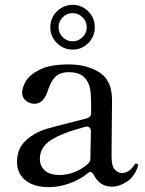

<svg xmlns="http://www.w3.org/2000/svg" viewBox="-20 -756 597 790"><path d="M548 -76 547 -70Q533 -29 502 -8.5Q471 12 441 12Q390 12 366 -36Q360 -48 353 -48Q346 -48 341 -43Q306 -15 263.5 -0.5Q221 14 180 14Q120 14 85 -14Q50 -42 50 -90Q50 -128 67.5 -155.5Q85 -183 123 -205Q145 -218 174.5 -226.5Q204 -235 263 -250Q320 -264 337 -269Q355 -274 355 -292V-317Q355 -368 350.5 -391.5Q346 -415 331 -433Q311 -459 262 -459Q229 -459 209.5 -441.5Q190 -424 177 -384Q160 -329 122 -329Q103 -329 87 -341.5Q71 -354 71 -375Q71 -394 85.5 -420.5Q100 -447 142.5 -469Q185 -491 264 -491Q314 -491 354.5 -475.5Q395 -460 414 -436Q430 -415 435.5 -392.5Q441 -370 441 -337Q441 -282 440 -245L439 -113Q439 -71 453 -57.5Q467 -44 482 -44Q495 -44 508.5 -52Q522 -60 533 -78Q536 -83 540 -83Q548 -83 548 -76ZM342 -82Q352 -92 352 -102V-111L354 -215Q354 -227 347.5 -232Q341 -237 330 -234Q235 -209 189.5 -179.5Q144 -150 144 -102Q144 -74 164 -55Q184 -36 226 -36Q255 -36 285.5 -47.5Q316 -59 342 -82ZM370 -644Q370 -606 343.5 -579Q317 -552 279 -552Q241 -552 214 -579Q187 -606 187 -644Q187 -682 214 -709Q241 -736 279 -736Q317 -736 343.5 -709Q370 -682 370 -644ZM337 -644Q337 -668 319.5 -685Q302 -702 279 -702Q255 -702 238 -685Q221 -668 221 -644Q221 -620 238 -603Q255 -586 279 -586Q302 -586 319.5 -603Q337 -620 337 -644Z"/></svg>

Font: Shippori Mincho B1 Medium
Style: Regular
Weight: 500
Designer: FONTDASU
Foundry: FONTDASU / Google Inc. / but / Adobe
Version: Version 3.110; ttfautohint (v1.8.3)